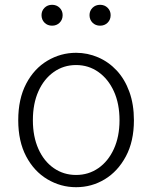

<svg xmlns="http://www.w3.org/2000/svg" viewBox="-20 -767 634 800"><path d="M297 13Q233 13 177.5 -20Q122 -53 89 -115.5Q56 -178 56 -266Q56 -355 89 -418Q122 -481 177.5 -514Q233 -547 297 -547Q345 -547 389 -528Q433 -509 466.5 -473Q500 -437 519 -384.5Q538 -332 538 -266Q538 -178 504.5 -115.5Q471 -53 416.5 -20Q362 13 297 13ZM297 -38Q349 -38 390 -66.5Q431 -95 454.5 -146.5Q478 -198 478 -266Q478 -335 454.5 -386.5Q431 -438 390 -467Q349 -496 297 -496Q245 -496 204 -467Q163 -438 140 -386.5Q117 -335 117 -266Q117 -198 140 -146.5Q163 -95 204 -66.5Q245 -38 297 -38ZM197 -660Q178 -660 165.5 -672.5Q153 -685 153 -704Q153 -722 165.5 -734.5Q178 -747 197 -747Q216 -747 228.5 -734.5Q241 -722 241 -704Q241 -685 228.5 -672.5Q216 -660 197 -660ZM397 -660Q378 -660 365.5 -672.5Q353 -685 353 -704Q353 -722 365.5 -734.5Q378 -747 397 -747Q416 -747 428.5 -734.5Q441 -722 441 -704Q441 -685 428.5 -672.5Q416 -660 397 -660Z"/></svg>

Font: Noto Sans JP Thin Light
Style: Regular
Weight: 300
Version: Version 2.004-H2;hotconv 1.0.118;makeotfexe 2.5.65603